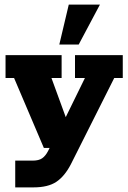

<svg xmlns="http://www.w3.org/2000/svg" viewBox="-20 -641 556 832"><path d="M125 171H46V55H122Q148 55 162.5 45Q177 35 188 14L217 -44L245 0H170L41 -303H4V-402H247V-303H203L276 -103L249 -101L348 -303H305V-402H512V-303H475L287 71Q260 123 224 147Q188 171 125 171ZM237 -448 278 -621H413L321 -448Z"/></svg>

Font: Rokkitt ExtraBold
Style: Regular
Weight: 800
Version: Version 3.103